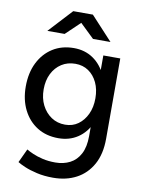

<svg xmlns="http://www.w3.org/2000/svg" viewBox="-99 -779 789 1060"><g transform="rotate(10 295.5 -249.5)"><path d="M273 213Q223 213 182 203.5Q141 194 113 182Q85 170 71 161L107 84Q120 92 144 102.5Q168 113 200 120.5Q232 128 271 128Q317 128 353 109.5Q389 91 409.5 52Q430 13 430 -48V-500H525V-50Q525 36 492.5 94.5Q460 153 403.5 183Q347 213 273 213ZM264 -7Q196 -7 145.5 -38.5Q95 -70 66.5 -126.5Q38 -183 38 -257Q38 -334 66.5 -391Q95 -448 145.5 -480Q196 -512 264 -512Q326 -512 372.5 -480Q419 -448 444.5 -390.5Q470 -333 470 -256Q470 -182 444.5 -125.5Q419 -69 372.5 -38Q326 -7 264 -7ZM288 -87Q330 -87 361 -109.5Q392 -132 410 -170.5Q428 -209 428 -259Q428 -309 410 -347Q392 -385 360.5 -406.5Q329 -428 287 -428Q243 -428 209.5 -406.5Q176 -385 157 -347Q138 -309 138 -259Q138 -209 157.5 -170.5Q177 -132 210.5 -109.5Q244 -87 288 -87ZM358 -580 225 -708V-712H334L456 -580ZM102 -580 224 -712H333V-708L199 -580Z"/></g></svg>

Font: Figtree Light Medium
Style: Regular
Weight: 500
Version: Version 2.001;gftools[0.9.30]